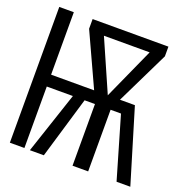

<svg xmlns="http://www.w3.org/2000/svg" viewBox="-127 -820 901 935"><g transform="rotate(20 324.0 -352.5)"><path d="M23.1 -1V-704.6H98.5V-381H321.5L195.9 -654.4V-704.6H588.7V-654.4L455.4 -381H532.8L647.7 0H576.4L483.1 -319.5H429.2V0H348.2V-319.5H294.4L199.5 0H127.2L233.8 -319.5H98.5V-1ZM392.3 -381 512.3 -647.2H275.4Z"/></g></svg>

Font: Fira Code Light
Style: Regular
Weight: 300
Monospace: yes
Designer: Carrois Corporate, Edenspiekermann AG, Nikita Prokopov
Foundry: Carrois Corporate, Edenspiekermann AG, Nikita Prokopov
Version: Version 6.000; ttfautohint (v1.8.2) -l 8 -r 50 -G 200 -x 14 